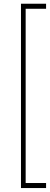

<svg xmlns="http://www.w3.org/2000/svg" viewBox="-20 -832 261 1005"><path d="M221.2 -786.1H114.3V126H221.2V152.3H89.8V-812.5H221.2Z"/></svg>

Font: Robert Sans Thin
Style: Regular
Weight: 100
Designer: Christian Robertson (extended by Adam Twardoch)
Foundry: Google
Version: Version 12.135;April 2, 2019;FontCreator 11.5.0.2425 64-bit;